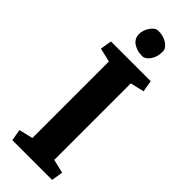

<svg xmlns="http://www.w3.org/2000/svg" viewBox="-279 -882 909 909"><g transform="rotate(45 175.0 -427.5)"><path d="M103 -586.4 33.2 -603 43 -660.6H309.1L318.8 -603L249.5 -586.4V-74.2L318.8 -57.6L309.1 0H43L33.2 -57.6L103 -74.2ZM166 -855Q202.6 -855 226.6 -837.9Q250.5 -820.8 250.5 -800.8Q250.5 -763.7 233.4 -739.7Q216.3 -715.8 195.8 -715.8Q175.8 -715.8 161.1 -720.7Q146.5 -725.6 135.7 -732.9Q112.3 -749.5 111.8 -777.8Q111.8 -806.2 128.9 -830.6Q146 -855 166 -855Z"/></g></svg>

Font: NoticiaText-Bold
Style: Bold
Weight: 700
Designer: JM Sole
Foundry: JM Sole
Version: Version 1.003